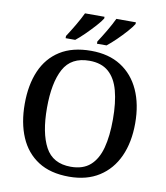

<svg xmlns="http://www.w3.org/2000/svg" viewBox="-99 -1013 955 1104"><g transform="rotate(10 378.5 -460.5)"><path d="M379 10Q270 10 198.5 -36Q127 -82 91.5 -165Q56 -248 56 -359Q56 -470 91.5 -552Q127 -634 199 -679.5Q271 -725 380 -725Q483 -725 554.5 -679.5Q626 -634 663.5 -551.5Q701 -469 701 -358Q701 -247 663.5 -164.5Q626 -82 554 -36Q482 10 379 10ZM379 -48Q450 -48 492 -85Q534 -122 552.5 -191Q571 -260 571 -358Q571 -456 552.5 -525Q534 -594 492 -630.5Q450 -667 380 -667Q274 -667 230 -586Q186 -505 186 -358Q186 -212 230 -130Q274 -48 379 -48ZM405 -784Q426 -816 450 -856.5Q474 -897 490 -931H604V-921Q594 -904 568.5 -875Q543 -846 513.5 -817.5Q484 -789 461 -771H405ZM222 -784Q243 -816 267 -856.5Q291 -897 307 -931H421V-921Q411 -904 385 -875Q359 -846 330 -817.5Q301 -789 278 -771H222Z"/></g></svg>

Font: Noto Rashi Hebrew Medium
Style: Regular
Weight: 500
Version: Version 1.006